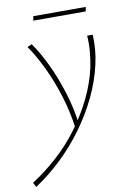

<svg xmlns="http://www.w3.org/2000/svg" viewBox="-144 -608 660 955"><g transform="rotate(-10 185.5 -130.5)"><path d="M-40 289 -52 266Q15 223 77 167Q139 111 189 43.5Q239 -24 275 -98Q311 -172 328 -248Q336 -288 339.5 -328Q343 -368 340 -408H368Q370 -371 367 -334Q364 -297 355 -258Q337 -178 299.5 -100Q262 -22 209.5 50Q157 122 93.5 182.5Q30 243 -40 289ZM203 34Q191 -53 165.5 -134Q140 -215 106.5 -284.5Q73 -354 38 -404L61 -414Q97 -363 130 -293.5Q163 -224 188 -144Q213 -64 223 18ZM89 -528 93 -550H358L354 -528Z"/></g></svg>

Font: Ysabeau Office Thin
Style: Italic
Weight: 250
Italic angle: -12°
Designer: Christian Thalmann (Catharsis Fonts)
Version: Version 2.001;gftools[0.9.30]; featfreeze: tnum,lnum,ss02